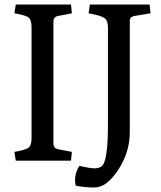

<svg xmlns="http://www.w3.org/2000/svg" viewBox="-20 -713 713 852"><path d="M50 0 44 -39Q97 -48 108.5 -59Q120 -70 120 -101V-592Q120 -623 108.5 -634Q97 -645 44 -654L50 -693H295L299 -654L237 -642Q217 -638 217 -616V-77Q217 -55 237 -51L299 -39L295 0ZM556 -622V-128Q556 -37 504.5 41Q453 119 399 119Q356 119 316 111Q313 99 313 85Q313 53 332 23Q379 34 399 34Q417 34 430 26Q459 6 459 -158V-592Q459 -622 443.5 -633Q428 -644 373 -654L379 -693H644L648 -654L576 -642Q556 -638 556 -622Z"/></svg>

Font: Poly
Style: Regular
Weight: 400
Designer: Jos Nicols Silva Schwarzenberg
Foundry: Jose Nicolas Silva Schwarzenberg
Version: Version 1.001